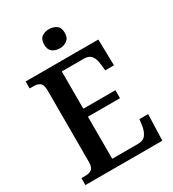

<svg xmlns="http://www.w3.org/2000/svg" viewBox="-216 -1031 1030 1146"><g transform="rotate(-30 299.0 -457.5)"><path d="M29 0V-48H58Q83 -48 99.5 -59.5Q116 -71 116 -110V-599Q116 -643 99 -654.5Q82 -666 58 -666H29V-714H530L534 -534H474L469 -579Q466 -614 450 -636Q434 -658 399 -658H246V-401H467V-346H246V-56H425Q461 -56 477.5 -79Q494 -102 499 -135L505 -180H565L559 0ZM306 -783Q275 -783 255 -798.5Q235 -814 235 -849Q235 -885 255 -900Q275 -915 306 -915Q334 -915 355.5 -900Q377 -885 377 -849Q377 -814 355.5 -798.5Q334 -783 306 -783Z"/></g></svg>

Font: Noto Serif Tamil SemiCondensed SemiBold
Style: Italic
Weight: 600
Width: 4
Italic angle: -12°
Designer: Indian Type Foundry, Tom Grace, and the Monotype Design Team
Foundry: Monotype Imaging Inc.
Version: Version 2.003; ttfautohint (v1.8.4.7-5d5b)